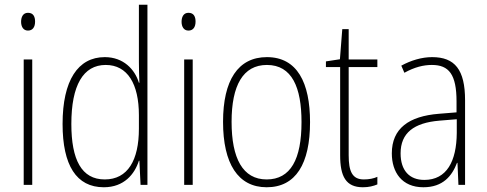

<svg xmlns="http://www.w3.org/2000/svg" viewBox="-20 -780 2055 810"><path d="M98 -726C77 -726 69 -708 69 -688C69 -668 78 -651 98 -651C118 -651 128 -666 128 -689C128 -709 121 -726 98 -726ZM116 -529H80V0H116Z M418 10C503 10 548 -45 566 -102H568L573 0H602V-760H566V-518C566 -490 567 -462 568 -431H566C549 -487 501 -539 422 -539C309 -539 244 -441 244 -257C244 -83 302 10 418 10ZM422 -23C324 -23 281 -106 281 -257C281 -420 331 -506 426 -506C518 -506 566 -426 566 -294V-237C566 -104 519 -23 422 -23Z M775 -726C754 -726 746 -708 746 -688C746 -668 755 -651 775 -651C795 -651 805 -666 805 -689C805 -709 798 -726 775 -726ZM793 -529H757V0H793Z M1288 -265C1288 -431 1234 -539 1106 -539C984 -539 921 -441 921 -266C921 -90 984 10 1105 10C1228 10 1288 -89 1288 -265ZM957 -266C957 -419 1005 -506 1106 -506C1212 -506 1252 -411 1252 -265C1252 -108 1206 -23 1105 -23C1004 -23 957 -112 957 -266Z M1515 -23C1466 -23 1451 -57 1451 -125V-497H1572V-529H1451V-657H1424L1414 -530L1355 -521V-497H1415V-125C1415 -36 1439 10 1511 10C1536 10 1555 5 1572 -2V-34C1557 -27 1537 -23 1515 -23Z M1803 -539C1759 -539 1713 -525 1673 -503L1686 -473C1729 -497 1767 -506 1802 -506C1874 -506 1906 -466 1906 -352V-306L1832 -300C1705 -290 1633 -238 1633 -133C1633 -54 1675 10 1766 10C1849 10 1887 -38 1908 -93H1910L1914 0H1942V-357C1942 -486 1899 -539 1803 -539ZM1834 -271 1907 -277V-219C1906 -100 1865 -21 1770 -21C1707 -21 1670 -61 1670 -133C1670 -219 1726 -262 1834 -271Z"/></svg>

Font: Noto Sans Bengali Condensed ExtraLight
Style: Regular
Weight: 200
Width: 3
Designer: Joana Ranito - Universal Thirst; Jelle Bosma - Monotype Design Team
Foundry: Universal Thirst ehf.
Version: Version 3.000